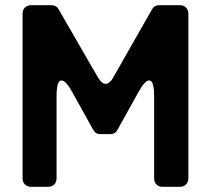

<svg xmlns="http://www.w3.org/2000/svg" viewBox="-20 -720 812 740"><path d="M67 -33V-667Q67 -682 76 -691Q85 -700 100 -700H178Q197 -700 206 -684L359 -419Q373 -397 387.5 -397Q402 -397 415 -419L566 -684Q575 -700 594 -700H673Q688 -700 697 -691Q706 -682 706 -667V-33Q706 -18 697 -9Q688 0 673 0H607Q592 0 583 -9Q574 -18 574 -33V-349Q574 -410 555 -410Q538 -410 513 -364L433 -220Q424 -203 405 -203H367Q348 -203 339 -220L259 -364Q234 -410 217 -410Q198 -410 198 -349V-33Q198 -18 189 -9Q180 0 165 0H100Q85 0 76 -9Q67 -18 67 -33Z"/></svg>

Font: Tsunagi Gothic Black
Style: Regular
Weight: 900
Designer: Yoshimichi Ohira
Foundry: Positype
Version: Version 1.001